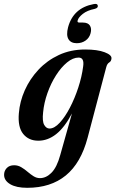

<svg xmlns="http://www.w3.org/2000/svg" viewBox="-82 -696 578 962"><path d="M357 -6Q323.5 121 247.8 183Q172 245 54.5 245Q-0.5 245 -31 226.8Q-61.5 208.5 -61.5 180Q-61.5 160 -48.2 146Q-35 132 -11 132Q8 132 24.5 141.8Q41 151.5 56 164.5Q71 177.5 86.2 187Q101.5 196.5 118 196.5Q149.5 196.5 176.2 169.2Q203 142 219.5 82L278.5 -127.5Q241 -56.5 199.2 -23.8Q157.5 9 110 9Q61.5 9 34 -25.2Q6.5 -59.5 12.5 -128.5Q17 -187 42.2 -243.8Q67.5 -300.5 110.8 -346.8Q154 -393 213 -420.5Q272 -448 344.5 -448Q406.5 -448 442.5 -434.2Q478.5 -420.5 476.5 -403Q475.5 -389 465.2 -383Q455 -377 450.5 -360ZM134 -133Q129 -88.5 139.5 -70.2Q150 -52 166 -52Q190.5 -52 217.2 -81Q244 -110 268.2 -156.5Q292.5 -203 310.2 -257.2Q328 -311.5 334.5 -362Q341.5 -407.5 312 -407.5Q283.5 -407.5 254 -383.2Q224.5 -359 198.8 -318.8Q173 -278.5 155.8 -229.8Q138.5 -181 134 -133ZM333 -583Q359 -583 368.5 -567.8Q378 -552.5 372 -530Q366 -506.5 347 -493Q328 -479.5 302.5 -479.5Q273 -479.5 261 -499.8Q249 -520 259 -559Q285 -656.5 387.5 -675.5Q406.5 -679.5 408 -667.5Q410 -656 392.5 -651.5Q355 -644 333 -626.5Q311 -609 307 -593.5Q304 -583 315 -583Z"/></svg>

Font: Fraunces 144pt Soft SemiBold
Style: Italic
Weight: 600
Italic angle: -16°
Version: Version 1.000;[b76b70a41]